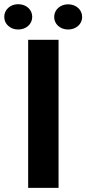

<svg xmlns="http://www.w3.org/2000/svg" viewBox="-62 -902 414 922"><path d="M73.2 -710.9V0H219.2V-710.9ZM-41.5 -820.8C-41.5 -803.7 -35.2 -789.6 -22.5 -777.8C-9.3 -766.1 6.3 -760.3 25.4 -760.3C64.5 -760.3 92.8 -787.1 92.8 -820.8C92.8 -855.5 64.5 -881.8 25.4 -881.8C6.3 -881.8 -9.3 -876 -22.5 -864.3C-35.2 -852.5 -41.5 -837.9 -41.5 -820.8ZM198.2 -820.3C198.2 -786.6 226.6 -760.3 265.1 -760.3C303.7 -760.3 332.5 -786.6 332.5 -820.3C332.5 -855 303.7 -881.3 265.1 -881.3C226.6 -881.3 198.2 -855 198.2 -820.3Z"/></svg>

Font: Vazirmatn
Style: Bold
Weight: 700
Designer: Saber Rastikerdar
Foundry: Saber Rastikerdar
Version: Version 33.003